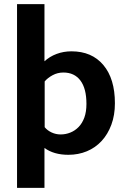

<svg xmlns="http://www.w3.org/2000/svg" viewBox="-20 -734 612 924"><path d="M533 -237Q533 -180 516 -134Q499 -88 469 -55.5Q439 -23 398 -6Q357 11 309 11Q239 11 194 -22V170H62V-714H194V-439Q219 -462 252.5 -474.5Q286 -487 324 -487Q422 -487 477.5 -421Q533 -355 533 -237ZM396 -234Q396 -308 367 -346.5Q338 -385 285 -385Q257 -385 233 -372Q209 -359 195 -342V-122Q208 -106 228.5 -96.5Q249 -87 272 -87Q296 -87 318.5 -96Q341 -105 358.5 -123Q376 -141 386 -168.5Q396 -196 396 -234Z"/></svg>

Font: Mukta Vaani
Style: Bold
Weight: 700
Designer: Noopur Datye, Girish Dalvi, Yashodeep Gholap, Pallavi Karambelkar
Foundry: Ek Type
Version: Version 2.538;PS 1.000;hotconv 16.6.51;makeotf.lib2.5.65220;